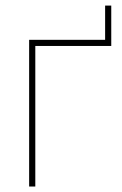

<svg xmlns="http://www.w3.org/2000/svg" viewBox="-20 -681 444 701"><path d="M363.8 -535.6V-660.6H386.2V-535.6ZM386.2 -535.6V-513.2H108.9V0H86.4V-535.6Z"/></svg>

Font: Inter 20pt Thin
Style: Regular
Weight: 250
Version: Version 4.001;git-66647c0bb